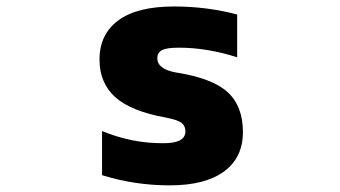

<svg xmlns="http://www.w3.org/2000/svg" viewBox="-20 -555 1040 587"><path d="M705.1 -510.7V-379.9Q613.3 -409.2 527.3 -409.2Q488.3 -409.2 474.6 -401.4Q460.9 -393.6 460.9 -377Q460.9 -344.7 514.6 -334Q628.9 -316.4 675.8 -273.4Q722.7 -230.5 722.7 -151.4Q722.7 -73.2 665 -30.8Q607.4 11.7 499 11.7Q391.6 11.7 292 -19.5V-154.3Q384.8 -116.2 480.5 -117.2Q546.9 -117.2 546.9 -153.3Q546.9 -169.9 535.2 -179.2Q523.4 -188.5 488.3 -195.3Q379.9 -214.8 332 -258.3Q284.2 -301.8 284.2 -373Q284.2 -450.2 341.8 -492.7Q399.4 -535.2 511.7 -535.2Q612.3 -535.2 705.1 -510.7Z"/></svg>

Font: Gen Shin Gothic Monospace Heavy
Style: Bold
Weight: 800
Designer: [Source Han Sans]
Ryoko NISHIZUKA  (kana & ideographs); Paul D. Hunt (Latin, Greek & Cyrillic); Wenlong ZHANG  (bopomofo
Version: Version 1.002.20150607